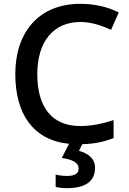

<svg xmlns="http://www.w3.org/2000/svg" viewBox="-20 -744 674 1004"><path d="M477 133C477 83 438 57 393 45L410 10C475 8 523 -2 574 -22V-116C515 -97 460 -85 399 -85C248 -85 175 -188 175 -356C175 -526 259 -629 400 -629C460 -629 514 -609 561 -588L601 -679C544 -708 473 -724 400 -724C181 -724 60 -573 60 -357C60 -150 152 -11 341 8L303 82C357 90 391 105 391 137C391 166 368 176 330 176C311 176 286 173 271 169V233C285 237 305 240 328 240C432 240 477 201 477 133Z"/></svg>

Font: Noto Sans Lisu Medium
Style: Regular
Weight: 500
Designer: Monotype Design Team. David Williams.
Foundry: Monotype Imaging Inc.
Version: Version 2.102